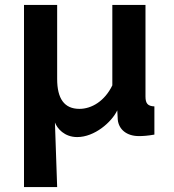

<svg xmlns="http://www.w3.org/2000/svg" viewBox="-20 -544 704 776"><path d="M77 -524V212H211L202 -49C211 -25 240 10 292 10C362 10 431 -50 454 -98L456 -60C460 -21 492 6 541 6C557 6 576 5 604 0V-114C577 -115 568 -126 568 -154V-524H434V-199C403 -135 350 -104 301 -104C240 -104 211 -145 211 -225V-524Z"/></svg>

Font: FIGSv2-sans-serif
Style: Bold
Weight: 700
Designer: Matt McInerney, Pablo Impallari, Rodrigo Fuenzalida,Mirko Velimirovic
Foundry: Matt McInerney, Pablo Impallari, Rodrigo Fuenzalida
Version: Version 4.021;hotconv 1.0.109;makeotfexe 2.5.65596